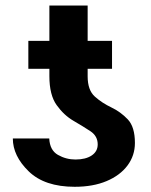

<svg xmlns="http://www.w3.org/2000/svg" viewBox="-20 -679 555 708"><path d="M340.3 -146.5Q340.3 -177.2 313.5 -195.1Q286.6 -212.9 251.2 -233.4Q215.8 -253.9 189 -291.3Q162.1 -328.6 162.1 -398.4V-658.7H303.2V-397.5Q303.2 -346.7 329.6 -323Q356 -299.3 390.4 -283Q424.8 -266.6 451.2 -238.8Q477.5 -210.9 477.5 -151.9Q477.5 -105.5 450.2 -68.8Q422.9 -32.2 373 -11.2Q323.2 9.8 255.4 9.8Q144.5 9.8 85.9 -47.1Q27.3 -104 27.3 -168.5H161.6Q163.6 -125 193.6 -107.9Q223.6 -90.8 258.3 -90.8Q295.9 -90.8 318.1 -105.7Q340.3 -120.6 340.3 -146.5ZM393.1 -528.3V-425.3H84.5V-528.3Z"/></svg>

Font: RobotoDEMO
Style: Regular
Weight: 400
Designer: Christian Robertson
Foundry: Google
Version: Version 2.136